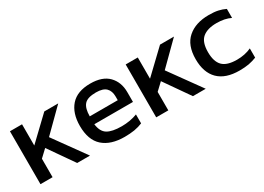

<svg xmlns="http://www.w3.org/2000/svg" viewBox="-14 -1072 2232 1622"><g transform="rotate(-30 1102.0 -261.5)"><path d="M320 -311 542 -3H417L246 -248L177 -183V-3H59V-519H177V-312L394 -519H530Z M1083 -310V-214H706Q715 -139 760.5 -111Q806 -83 900 -83Q939 -83 980 -90Q1022 -98 1052 -110V-23Q1017 -8 972 0Q927 7 876 7Q741 7 667 -59Q593 -125 593 -262Q593 -386 656 -457.5Q719 -529 847 -529Q965 -529 1024 -468Q1083 -407 1083 -310ZM706 -291H979V-327Q979 -381 949.5 -410.5Q920 -440 851 -440Q768 -440 737 -404.5Q706 -369 706 -291Z M1449 -311 1671 -3H1546L1375 -248L1306 -183V-3H1188V-519H1306V-312L1523 -519H1659Z M2024 -83Q2101 -83 2164 -112V-22Q2128 -8 2088 0Q2047 7 1997 7Q1861 7 1791.5 -62Q1722 -131 1722 -261Q1722 -397 1798.5 -463.5Q1875 -530 2004 -530Q2057 -530 2093.5 -522Q2130 -514 2163 -498V-410Q2107 -438 2026 -438Q1937 -438 1889.5 -398.5Q1842 -359 1842 -261Q1842 -169 1884 -126Q1926 -83 2024 -83Z"/></g></svg>

Font: Kanit Cyrillic
Style: Regular
Weight: 400
Designer: Katatrad Team, Sasha Pavljenko
Foundry: CadsonDemak, Pavljenko + Design
Version: Version 1.002;Fontself Maker 3.5.7